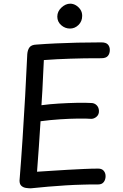

<svg xmlns="http://www.w3.org/2000/svg" viewBox="-20 -1007 668 1042"><path d="M147 15Q136 15 121.5 13Q107 11 96.5 2Q86 -7 86 -27Q95 -139 102.5 -254.5Q110 -370 116.5 -485.5Q123 -601 128 -713Q130 -737 140.5 -750.5Q151 -764 177 -765Q229 -769 284 -771.5Q339 -774 400 -775.5Q461 -777 530 -777Q555 -777 565.5 -765.5Q576 -754 576 -736Q576 -716 565.5 -703.5Q555 -691 530 -691Q482 -691 440.5 -690.5Q399 -690 361.5 -688.5Q324 -687 289 -685.5Q254 -684 218 -681Q216 -642 214 -600Q212 -558 210 -516.5Q208 -475 205 -436Q249 -442 299.5 -445Q350 -448 397 -449Q444 -450 475 -448Q492 -448 504 -436.5Q516 -425 517 -406Q518 -386 504.5 -374Q491 -362 475 -362Q450 -364 404.5 -363.5Q359 -363 305.5 -359.5Q252 -356 200 -349Q196 -281 191 -211.5Q186 -142 181 -75Q216 -77 258.5 -80Q301 -83 347 -85.5Q393 -88 436 -90Q479 -92 513 -92Q533 -92 543 -80Q553 -68 553 -51Q553 -32 543 -19Q533 -6 513 -6Q493 -6 472.5 -6Q452 -6 432 -5Q385 -4 337 -1Q289 2 241.5 6Q194 10 147 15ZM360 -852Q333 -852 312 -870.5Q291 -889 291 -917Q291 -945 313.5 -966Q336 -987 361 -987Q377 -987 391.5 -978.5Q406 -970 416 -955.5Q426 -941 426 -921Q426 -891 406 -871.5Q386 -852 360 -852Z"/></svg>

Font: Playpen Sans Arabic
Style: Regular
Weight: 400
Designer: Azza Alameddine, Laura Meseguer, Veronika Burian, José Scaglione
Foundry: TypeTogether
Version: Version 2.000